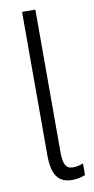

<svg xmlns="http://www.w3.org/2000/svg" viewBox="-84 -751 391 798"><g transform="rotate(-10 111.0 -352.0)"><path d="M155 10C174 10 193 6 210 -1V-50C198 -45 181 -41 167 -41C137 -41 126 -60 126 -114V-714H70V-110C70 -26 96 10 155 10Z"/></g></svg>

Font: Noto Sans Display Condensed Light
Style: Regular
Weight: 300
Width: 3
Designer: Monotype Design Team
Foundry: Monotype Imaging Inc.
Version: Version 1.900